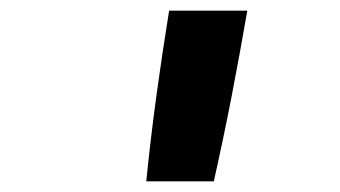

<svg xmlns="http://www.w3.org/2000/svg" viewBox="-20 -792 640 361"><path d="M255 -451Q263 -531 274 -611.5Q285 -692 298 -772H445Q431 -691 415.5 -611Q400 -531 382 -451Z"/></svg>

Font: Iosevka Curly Slab XBdExObl
Style: Regular
Weight: 800
Width: 7
Italic angle: -9°
Monospace: yes
Designer: Belleve Invis
Foundry: Belleve Invis
Version: Version 11.1.0; ttfautohint (v1.8.3)